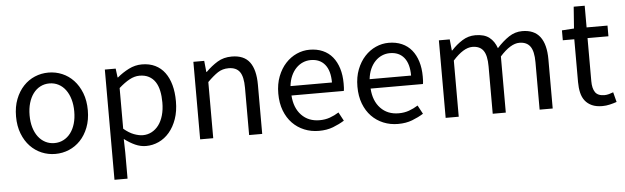

<svg xmlns="http://www.w3.org/2000/svg" viewBox="-50 -808 3904 1199"><g transform="rotate(-5 1901.5 -208.5)"><path d="M271 12Q226 12 185.5 -5Q145 -22 114 -54.5Q83 -87 64.5 -134.5Q46 -182 46 -242Q46 -303 64.5 -350.5Q83 -398 114 -431Q145 -464 185.5 -481Q226 -498 271 -498Q316 -498 356.5 -481Q397 -464 428 -431Q459 -398 477.5 -350.5Q496 -303 496 -242Q496 -182 477.5 -134.5Q459 -87 428 -54.5Q397 -22 356.5 -5Q316 12 271 12ZM271 -56Q302 -56 328 -69.5Q354 -83 372.5 -107.5Q391 -132 401 -166Q411 -200 411 -242Q411 -284 401 -318.5Q391 -353 372.5 -378Q354 -403 328 -416.5Q302 -430 271 -430Q240 -430 214 -416.5Q188 -403 169.5 -378Q151 -353 141 -318.5Q131 -284 131 -242Q131 -200 141 -166Q151 -132 169.5 -107.5Q188 -83 214 -69.5Q240 -56 271 -56Z M624 205V-486H692L699 -430H702Q735 -458 774.5 -478Q814 -498 857 -498Q904 -498 940 -480.5Q976 -463 1000 -430.5Q1024 -398 1036.5 -352.5Q1049 -307 1049 -250Q1049 -188 1032 -139.5Q1015 -91 986 -57Q957 -23 919 -5.5Q881 12 839 12Q805 12 771.5 -3Q738 -18 704 -44L706 41V205ZM825 -57Q855 -57 880.5 -70.5Q906 -84 924.5 -108.5Q943 -133 953.5 -169Q964 -205 964 -250Q964 -290 957 -323Q950 -356 934.5 -379.5Q919 -403 894.5 -416Q870 -429 836 -429Q805 -429 773.5 -412Q742 -395 706 -363V-108Q739 -80 770 -68.5Q801 -57 825 -57Z M1179 0V-486H1247L1254 -416H1257Q1292 -451 1330.5 -474.5Q1369 -498 1420 -498Q1497 -498 1532.5 -450Q1568 -402 1568 -308V0H1486V-297Q1486 -366 1464 -396.5Q1442 -427 1394 -427Q1356 -427 1327 -408Q1298 -389 1261 -352V0Z M1923 12Q1874 12 1831.5 -5.5Q1789 -23 1757.5 -55.5Q1726 -88 1708 -135Q1690 -182 1690 -242Q1690 -302 1708.5 -349.5Q1727 -397 1757.5 -430Q1788 -463 1827 -480.5Q1866 -498 1908 -498Q1954 -498 1990.5 -482Q2027 -466 2051.5 -436Q2076 -406 2089 -364Q2102 -322 2102 -270Q2102 -257 2101.5 -244.5Q2101 -232 2099 -223H1771Q1776 -145 1819.5 -99.5Q1863 -54 1933 -54Q1968 -54 1997.5 -64.5Q2027 -75 2054 -92L2083 -38Q2051 -18 2012 -3Q1973 12 1923 12ZM1770 -282H2030Q2030 -356 1998.5 -394.5Q1967 -433 1910 -433Q1884 -433 1860.5 -423Q1837 -413 1818 -393.5Q1799 -374 1786.5 -346Q1774 -318 1770 -282Z M2419 12Q2370 12 2327.5 -5.5Q2285 -23 2253.5 -55.5Q2222 -88 2204 -135Q2186 -182 2186 -242Q2186 -302 2204.5 -349.5Q2223 -397 2253.5 -430Q2284 -463 2323 -480.5Q2362 -498 2404 -498Q2450 -498 2486.5 -482Q2523 -466 2547.5 -436Q2572 -406 2585 -364Q2598 -322 2598 -270Q2598 -257 2597.5 -244.5Q2597 -232 2595 -223H2267Q2272 -145 2315.5 -99.5Q2359 -54 2429 -54Q2464 -54 2493.5 -64.5Q2523 -75 2550 -92L2579 -38Q2547 -18 2508 -3Q2469 12 2419 12ZM2266 -282H2526Q2526 -356 2494.5 -394.5Q2463 -433 2406 -433Q2380 -433 2356.5 -423Q2333 -413 2314 -393.5Q2295 -374 2282.5 -346Q2270 -318 2266 -282Z M2718 0V-486H2786L2793 -416H2796Q2828 -451 2865.5 -474.5Q2903 -498 2947 -498Q3003 -498 3034.5 -473.5Q3066 -449 3081 -405Q3119 -447 3157.5 -472.5Q3196 -498 3241 -498Q3316 -498 3352.5 -450Q3389 -402 3389 -308V0H3307V-297Q3307 -366 3285 -396.5Q3263 -427 3217 -427Q3162 -427 3095 -352V0H3013V-297Q3013 -366 2991 -396.5Q2969 -427 2922 -427Q2867 -427 2800 -352V0Z M3700 12Q3661 12 3634.5 0Q3608 -12 3591.5 -33Q3575 -54 3568 -84Q3561 -114 3561 -150V-419H3489V-481L3565 -486L3575 -622H3644V-486H3775V-419H3644V-149Q3644 -104 3660.5 -79.5Q3677 -55 3719 -55Q3732 -55 3747 -59Q3762 -63 3774 -68L3790 -6Q3770 1 3746.5 6.5Q3723 12 3700 12Z"/></g></svg>

Font: Giro Regular
Style: Regular
Weight: 400
Designer: Paul D. Hunt
Foundry: Adobe Systems Incorporated
Version: Version 1.000;PS 1.0;hotconv 1.0.88;makeotf.lib2.5.647800